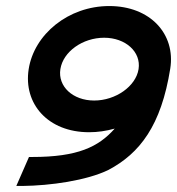

<svg xmlns="http://www.w3.org/2000/svg" viewBox="-20 -605 586 636"><path d="M75 -376C57 -261 139 -167 275 -167C304 -167 331 -171 360 -179C306 -118 237 -85 87 -85H76L34 11H54C147 10 267 -7 339 -42C443 -97 514 -189 544 -378C562 -492 478 -585 342 -585C206 -585 93 -491 75 -376ZM180 -376C189 -434 254 -480 325 -480C396 -480 448 -433 439 -376C430 -319 363 -272 292 -272C221 -272 171 -319 180 -376Z"/></svg>

Font: Charger Sport
Style: BlkExtObl
Weight: 900
Designer: Jasper
Foundry: Cannot Into Space Fonts
Version: Version 1.1